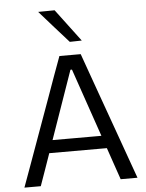

<svg xmlns="http://www.w3.org/2000/svg" viewBox="-63 -1019 815 1069"><g transform="rotate(-5 345.0 -484.5)"><path d="M29.5 0Q50.5 -57.5 73.5 -121Q96 -184.5 117 -241.5L205.5 -486.5Q229 -552.5 248.2 -605.8Q267.5 -659 287.5 -713H406.5Q426 -657.5 445 -605Q464 -552 487.5 -486L575.5 -240.5Q596.5 -181.5 618.8 -119.2Q641 -57 661.5 0H567.5Q552.5 -43.5 536.8 -89.2Q521 -135 506 -179H184Q168 -134.5 152.5 -89Q136.5 -43.5 121 0ZM211 -257Q210 -253.5 208.5 -250H481.5L480.5 -253.5L350.5 -631.5H342ZM352 -786.5Q312 -831 272.2 -876Q232.5 -921 191 -968L283 -969Q317 -924 351 -878.5Q385 -833 419 -788Z"/></g></svg>

Font: Heraclito
Style: Regular
Weight: 400
Designer: Kostas Bartsokas (font) & Cristiano Sobral (main changes)
Foundry: Kostas Bartsokas (font) & Cristiano Sobral (main changes)
Version: Version 1.00;July 8, 2020;FontCreator 13.0.0.2655 64-bit